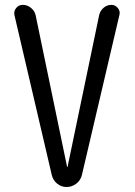

<svg xmlns="http://www.w3.org/2000/svg" viewBox="-20 -750 540 770"><path d="M187.5 -48.8 38.1 -688.5Q34.2 -704.1 44.4 -717.3Q54.7 -730.5 71.3 -730.5Q89.8 -730.5 104.5 -718.3Q119.1 -706.1 123 -688.5L249 -81.1Q249 -80.1 250 -80.1Q251 -80.1 251 -81.1L377.9 -690.4Q381.8 -707 395.5 -718.8Q409.2 -730.5 426.8 -730.5Q442.4 -730.5 452.6 -717.8Q462.9 -705.1 459 -690.4L308.6 -48.8Q303.7 -27.3 286.1 -13.7Q268.6 0 247.1 0Q225.6 0 209 -13.7Q192.4 -27.3 187.5 -48.8Z"/></svg>

Font: Rounded Mgen+ 1mn regular
Style: Regular
Weight: 400
Designer: [Source Han Sans]
Ryoko NISHIZUKA  (kana & ideographs); Paul D. Hunt (Latin, Greek & Cyrillic); Wenlong ZHANG  (bopomofo
Version: Version 1.059.20150602